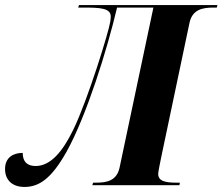

<svg xmlns="http://www.w3.org/2000/svg" viewBox="-61 -734 882 761"><path d="M36 7C94 7 143 -26 203 -133C282 -275 364 -538 403 -704H547L413 -70C402 -18 363 -10 321 -10H308L305 0H650L652 -10H639C597 -10 566 -15 566 -45C566 -52 573 -87 578 -111L690 -643C701 -696 741 -704 785 -704H798L801 -714H252L249 -704H268C337 -704 378 -702 378 -668C378 -663 377 -656 376 -648C371 -611 288 -341 230 -221C186 -130 138 -76 80 -76C46 -76 29 -94 29 -128C-7 -128 -41 -111 -41 -64C-41 -21 -13 7 36 7Z"/></svg>

Font: Noto Serif Display
Style: Bold Italic
Weight: 700
Italic angle: -12°
Designer: Monotype Design Team
Foundry: Monotype Imaging Inc.
Version: Version 2.009